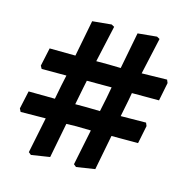

<svg xmlns="http://www.w3.org/2000/svg" viewBox="-86 -660 698 711"><g transform="rotate(15 263.0 -305.0)"><path d="M157 -431 184 -570 257 -577 268 -571 237 -431H284L331 -430L358 -570L431 -577L442 -571L411 -431L508 -433L513 -421L499 -351H395L390 -323L377 -258L474 -259L479 -247L465 -178H363L337 -44L266 -33L256 -41L284 -178L228 -179L190 -178L164 -44L93 -33L83 -41L111 -178L15 -177L9 -189L24 -258L125 -257L135 -309L144 -351H49L43 -362L58 -432ZM247 -257 298 -256 309 -309 317 -352H222L216 -323L203 -257Z"/></g></svg>

Font: Sahitya
Style: Bold
Weight: 700
Designer: Juan Pablo del Peral
Foundry: Juan Pablo del Peral (http://www.huertatipografica.com)
Version: Version 1.001;PS 001.000;hotconv 1.0.70;makeotf.lib2.5.58329